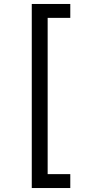

<svg xmlns="http://www.w3.org/2000/svg" viewBox="-20 -812 455 967"><path d="M140 -792H334V-722H220V65H334V135H140Z"/></svg>

Font: ltamil85
Style: Book
Weight: 400
Designer: Jelle Bosma - Monotype Design Team
Foundry: Monotype Imaging Inc.
Version: Version 2.003